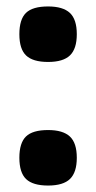

<svg xmlns="http://www.w3.org/2000/svg" viewBox="-20 -568 299 595"><path d="M129 7Q82 7 61 -13Q40 -33 40 -79Q40 -125 60.5 -145Q81 -165 129 -165Q175 -165 196.5 -145Q218 -125 218 -79Q218 -34 197 -13.5Q176 7 129 7ZM129 -376Q82 -376 61 -396Q40 -416 40 -462Q40 -508 60.5 -528Q81 -548 129 -548Q175 -548 196.5 -528Q218 -508 218 -462Q218 -417 197 -396.5Q176 -376 129 -376Z"/></svg>

Font: Encode Sans Compressed
Style: ExtraBold
Weight: 800
Designer: Pablo Impallari, Andres Torresi
Foundry: Pablo Impallari, Andres Torresi
Version: Version 1.000; ttfautohint (v1.00) -l 8 -r 50 -G 200 -x 14 -